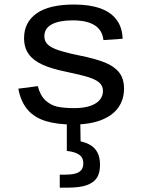

<svg xmlns="http://www.w3.org/2000/svg" viewBox="-20 -546 660 860"><path d="M529.3 -372.5 443.3 -366.3Q438.7 -410.5 404.3 -432.7Q370 -454.8 305.3 -454.8Q245.2 -454.8 211.9 -436.9Q178.7 -419 178.7 -383.5Q178.7 -364 190.4 -350.4Q202.2 -336.8 227.1 -326.7Q252 -316.5 298.7 -305.5Q316.8 -301.8 334.5 -297.8Q409.2 -282.7 451.1 -265.5Q493 -248.3 514.2 -220.7Q535.5 -193 535.5 -149Q535.5 -100.2 509.8 -64.1Q484.2 -28 433.2 -8.2Q382.3 11.7 308.2 11.7Q234.8 11.7 184.7 -3.8Q134.5 -19.2 103.9 -54.4Q73.3 -89.7 62 -148.8L149.2 -160.2Q160.3 -117.7 183.9 -96.1Q207.5 -74.5 237.3 -68.1Q267.2 -61.7 312.3 -61.7Q356.5 -61.7 385.4 -72Q414.3 -82.3 427.8 -99.8Q441.2 -117.2 441.2 -138.3Q441.2 -161 425.6 -175.2Q410 -189.5 376.8 -200Q343.7 -210.5 275.8 -224.7Q211 -237.8 170.2 -256.3Q129.5 -274.8 108.7 -303.5Q87.8 -332.2 87.8 -375.2Q87.8 -446 143.7 -485.8Q199.5 -525.7 312.2 -525.7Q380.5 -525.7 428.2 -508.9Q476 -492.2 501.8 -458Q527.7 -423.8 529.3 -372.5ZM428 192.7Q428 226.7 415 248.8Q402 270.8 370.5 282.7Q339 294.5 284.7 294.5H247.7V236.3H272.2Q316.7 236.3 335 223.8Q353.3 211.3 353.3 186.7Q353.3 160 334.6 146.9Q315.8 133.8 279.3 130V-24H339.3L341.3 110L325.8 84Q359.8 89.7 382.2 102.2Q404.7 114.7 416.3 136.8Q428 158.8 428 192.7Z"/></svg>

Font: Monaspace Neon Var ExtraLight
Style: Regular
Weight: 200
Designer: Riley Cran and the Lettermatic Team
Version: Version 1.200 (Monaspace Neon Var)